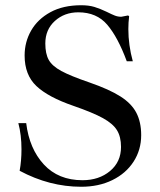

<svg xmlns="http://www.w3.org/2000/svg" viewBox="-20 -705 610 733"><path d="M55 -53Q62 -91 62 -135Q62 -190 50 -235H80Q92 -137 147.5 -77Q203 -17 295 -17Q358 -17 400 -52Q442 -87 442 -144Q442 -183 426.5 -208Q411 -233 373 -254Q335 -275 260 -301Q164 -334 119 -376.5Q74 -419 74 -493Q74 -545 99 -588.5Q124 -632 172.5 -658.5Q221 -685 290 -685Q319 -685 340.5 -678.5Q362 -672 387 -660Q407 -650 418.5 -645.5Q430 -641 443 -641L469 -646L473 -643Q470 -619 470 -594Q470 -533 487 -471H464Q430 -563 389.5 -610.5Q349 -658 279 -658Q226 -658 189.5 -625Q153 -592 153 -539Q153 -500 166 -476.5Q179 -453 214 -434Q249 -415 322 -390Q397 -364 439.5 -337Q482 -310 500.5 -274.5Q519 -239 519 -189Q519 -133 490 -88Q461 -43 409 -17.5Q357 8 290 8Q169 8 55 -53Z"/></svg>

Font: Ibarra Real Nova
Style: Regular
Weight: 400
Designer: Jose Maria Ribagorda & Octavio Pardo
Foundry: Jose Maria Ribagorda
Version: Version 1.014